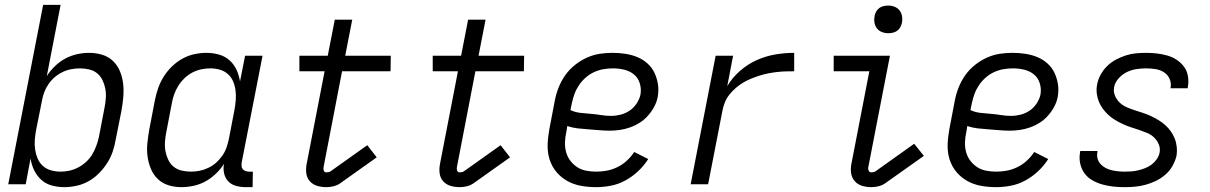

<svg xmlns="http://www.w3.org/2000/svg" viewBox="-20 -760 4990 792"><path d="M245 12Q218 12 193 5Q168 -2 150 -18.5Q132 -35 121 -57.5Q110 -80 106 -106L86 0H14L158 -740H230L173 -446Q187 -468 206.5 -487Q226 -506 249.5 -518.5Q273 -531 298 -536.5Q323 -542 348 -542Q376 -542 402 -534Q428 -526 446.5 -508Q465 -490 475 -465.5Q485 -441 488 -414.5Q491 -388 488.5 -359.5Q486 -331 481 -303L457 -183Q453 -158 444.5 -133.5Q436 -109 421.5 -86.5Q407 -64 387.5 -44.5Q368 -25 344.5 -12Q321 1 295 6.5Q269 12 245 12ZM230 -52Q248 -52 266.5 -56Q285 -60 303 -69.5Q321 -79 336 -93Q351 -107 361 -124Q371 -141 377.5 -159Q384 -177 388 -195L411 -315Q415 -335 416.5 -355Q418 -375 414.5 -393.5Q411 -412 403 -429Q395 -446 381 -457.5Q367 -469 348 -473.5Q329 -478 309 -478Q292 -478 273.5 -474.5Q255 -471 237.5 -462.5Q220 -454 205.5 -441.5Q191 -429 180 -413Q169 -397 162.5 -379.5Q156 -362 153 -344L129 -224Q125 -203 123.5 -182.5Q122 -162 125 -142.5Q128 -123 135.5 -105.5Q143 -88 157 -75.5Q171 -63 190 -57.5Q209 -52 230 -52Z M728 12Q700 12 674.5 4Q649 -4 630.5 -22Q612 -40 602 -64.5Q592 -89 588.5 -115.5Q585 -142 588 -170.5Q591 -199 596 -227L619 -347Q624 -372 632.5 -396.5Q641 -421 655 -443.5Q669 -466 689 -485.5Q709 -505 732.5 -518Q756 -531 781.5 -536.5Q807 -542 831 -542Q858 -542 883 -535Q908 -528 926.5 -511.5Q945 -495 955.5 -472.5Q966 -450 970 -424L991 -530H1063L977 -90Q976 -82 976.5 -74.5Q977 -67 981.5 -62Q986 -57 993 -54.5Q1000 -52 1007 -52H1023L1022 12H994Q974 12 954.5 7Q935 2 922 -11.5Q909 -25 904.5 -44.5Q900 -64 904 -84Q890 -62 870 -43Q850 -24 827 -11.5Q804 1 778.5 6.5Q753 12 728 12ZM768 -52Q785 -52 803 -55.5Q821 -59 839 -67.5Q857 -76 871 -88.5Q885 -101 896.5 -117Q908 -133 914 -150.5Q920 -168 924 -186L947 -306Q951 -327 952.5 -347.5Q954 -368 951.5 -387.5Q949 -407 941.5 -424.5Q934 -442 920 -454.5Q906 -467 887 -472.5Q868 -478 847 -478Q829 -478 810 -474Q791 -470 773 -460.5Q755 -451 740.5 -437Q726 -423 715.5 -406Q705 -389 698.5 -371Q692 -353 689 -335L666 -215Q662 -195 660.5 -175Q659 -155 662.5 -136.5Q666 -118 674 -101Q682 -84 696 -72.5Q710 -61 729 -56.5Q748 -52 768 -52Z M1326 12Q1306 12 1288 6.5Q1270 1 1258 -12.5Q1246 -26 1243.5 -45Q1241 -64 1245 -84L1319 -466H1215V-530H1332L1361 -679H1433L1404 -530H1592L1591 -466H1391L1315 -72Q1313 -64 1315.5 -56.5Q1318 -49 1326 -49Q1331 -49 1335.5 -50Q1340 -51 1343 -53L1495 -161L1534 -111L1382 -3Q1370 5 1355 8.5Q1340 12 1326 12Z M1876 12Q1856 12 1838 6.5Q1820 1 1808 -12.5Q1796 -26 1793.5 -45Q1791 -64 1795 -84L1869 -466H1765V-530H1882L1911 -679H1983L1954 -530H2142L2141 -466H1941L1865 -72Q1863 -64 1865.5 -56.5Q1868 -49 1876 -49Q1881 -49 1885.5 -50Q1890 -51 1893 -53L2045 -161L2084 -111L1932 -3Q1920 5 1905 8.5Q1890 12 1876 12Z M2439 12Q2407 12 2376.5 6.5Q2346 1 2320 -13.5Q2294 -28 2275 -51Q2256 -74 2247 -102.5Q2238 -131 2239 -163Q2240 -195 2246 -227L2269 -347Q2274 -373 2284.5 -399.5Q2295 -426 2311.5 -449.5Q2328 -473 2351 -491.5Q2374 -510 2400.5 -522Q2427 -534 2453.5 -538Q2480 -542 2507 -542Q2534 -542 2560 -538Q2586 -534 2609 -524.5Q2632 -515 2650.5 -498.5Q2669 -482 2679.5 -460Q2690 -438 2694 -412.5Q2698 -387 2693 -360Q2689 -339 2678.5 -319.5Q2668 -300 2653 -283Q2638 -266 2619 -254Q2600 -242 2579 -234.5Q2558 -227 2537 -224Q2516 -221 2496 -221Q2473 -221 2451.5 -223Q2430 -225 2407.5 -226.5Q2385 -228 2363 -230.5Q2341 -233 2320 -240L2316 -215Q2311 -193 2310.5 -172Q2310 -151 2315.5 -131.5Q2321 -112 2333 -96.5Q2345 -81 2361 -70.5Q2377 -60 2397.5 -56Q2418 -52 2440 -52Q2461 -52 2483 -56Q2505 -60 2526.5 -70.5Q2548 -81 2565.5 -97Q2583 -113 2596 -133L2654 -104Q2637 -77 2612.5 -54Q2588 -31 2559.5 -15.5Q2531 0 2500 6Q2469 12 2439 12ZM2500 -282Q2520 -282 2540 -287Q2560 -292 2577 -303.5Q2594 -315 2606 -333Q2618 -351 2622 -370Q2626 -394 2619 -416.5Q2612 -439 2595 -453Q2578 -467 2555 -472.5Q2532 -478 2508 -478Q2489 -478 2469 -474.5Q2449 -471 2430.5 -462.5Q2412 -454 2396 -440Q2380 -426 2368.5 -409Q2357 -392 2350 -373Q2343 -354 2339 -335L2333 -306Q2352 -297 2373.5 -294.5Q2395 -292 2416 -290.5Q2437 -289 2458 -285.5Q2479 -282 2500 -282Z M2829 0 2932 -530H3004L2980 -405Q3001 -440 3033 -468Q3065 -496 3102.5 -512.5Q3140 -529 3179 -535.5Q3218 -542 3256 -542V-466Q3238 -466 3220.5 -465.5Q3203 -465 3185.5 -463Q3168 -461 3150 -457.5Q3132 -454 3114.5 -448.5Q3097 -443 3079.5 -436Q3062 -429 3046 -419.5Q3030 -410 3015.5 -397.5Q3001 -385 2989 -370Q2977 -355 2970 -337.5Q2963 -320 2960 -303L2901 0Z M3574 12Q3554 12 3536 6.5Q3518 1 3506 -12.5Q3494 -26 3491 -45Q3488 -64 3492 -84L3566 -466H3419V-530H3651L3562 -72Q3560 -64 3563 -56.5Q3566 -49 3574 -49Q3578 -49 3583 -50Q3588 -51 3591 -53L3751 -167L3791 -117L3630 -3Q3618 5 3603 8.5Q3588 12 3574 12ZM3644 -623Q3630 -623 3617.5 -628Q3605 -633 3597 -643.5Q3589 -654 3587 -668Q3585 -682 3588 -696Q3590 -705 3595 -713.5Q3600 -722 3608 -727.5Q3616 -733 3625.5 -735Q3635 -737 3644 -737Q3658 -737 3670.5 -732Q3683 -727 3691 -716.5Q3699 -706 3701 -692Q3703 -678 3700 -664Q3698 -655 3693 -646.5Q3688 -638 3680 -632.5Q3672 -627 3662.5 -625Q3653 -623 3644 -623Z M4089 12Q4057 12 4026.5 6.5Q3996 1 3970 -13.5Q3944 -28 3925 -51Q3906 -74 3897 -102.5Q3888 -131 3889 -163Q3890 -195 3896 -227L3919 -347Q3924 -373 3934.5 -399.5Q3945 -426 3961.5 -449.5Q3978 -473 4001 -491.5Q4024 -510 4050.5 -522Q4077 -534 4103.5 -538Q4130 -542 4157 -542Q4184 -542 4210 -538Q4236 -534 4259 -524.5Q4282 -515 4300.5 -498.5Q4319 -482 4329.5 -460Q4340 -438 4344 -412.5Q4348 -387 4343 -360Q4339 -339 4328.5 -319.5Q4318 -300 4303 -283Q4288 -266 4269 -254Q4250 -242 4229 -234.5Q4208 -227 4187 -224Q4166 -221 4146 -221Q4123 -221 4101.5 -223Q4080 -225 4057.5 -226.5Q4035 -228 4013 -230.5Q3991 -233 3970 -240L3966 -215Q3961 -193 3960.5 -172Q3960 -151 3965.5 -131.5Q3971 -112 3983 -96.5Q3995 -81 4011 -70.5Q4027 -60 4047.5 -56Q4068 -52 4090 -52Q4111 -52 4133 -56Q4155 -60 4176.5 -70.5Q4198 -81 4215.5 -97Q4233 -113 4246 -133L4304 -104Q4287 -77 4262.5 -54Q4238 -31 4209.5 -15.5Q4181 0 4150 6Q4119 12 4089 12ZM4150 -282Q4170 -282 4190 -287Q4210 -292 4227 -303.5Q4244 -315 4256 -333Q4268 -351 4272 -370Q4276 -394 4269 -416.5Q4262 -439 4245 -453Q4228 -467 4205 -472.5Q4182 -478 4158 -478Q4139 -478 4119 -474.5Q4099 -471 4080.5 -462.5Q4062 -454 4046 -440Q4030 -426 4018.5 -409Q4007 -392 4000 -373Q3993 -354 3989 -335L3983 -306Q4002 -297 4023.5 -294.5Q4045 -292 4066 -290.5Q4087 -289 4108 -285.5Q4129 -282 4150 -282Z M4619 12Q4595 12 4572 9.5Q4549 7 4527.5 1Q4506 -5 4486.5 -16Q4467 -27 4454 -44.5Q4441 -62 4436 -84.5Q4431 -107 4435 -130L4436 -137H4507V-133Q4504 -119 4507.5 -106Q4511 -93 4519.5 -83.5Q4528 -74 4540 -67.5Q4552 -61 4565 -58Q4578 -55 4592 -53.5Q4606 -52 4620 -52Q4634 -52 4647.5 -53Q4661 -54 4675.5 -57.5Q4690 -61 4704 -66.5Q4718 -72 4730 -81Q4742 -90 4751 -102.5Q4760 -115 4763 -129Q4767 -148 4760 -164.5Q4753 -181 4740.5 -193Q4728 -205 4711 -212Q4694 -219 4677.5 -224.5Q4661 -230 4644 -235.5Q4627 -241 4611 -248.5Q4595 -256 4580 -265Q4565 -274 4552.5 -285.5Q4540 -297 4529.5 -311Q4519 -325 4512.5 -341.5Q4506 -358 4504 -376Q4502 -394 4506 -413Q4510 -434 4521 -453.5Q4532 -473 4548 -488.5Q4564 -504 4584 -514.5Q4604 -525 4624.5 -531.5Q4645 -538 4665.5 -540Q4686 -542 4707 -542Q4730 -542 4752 -539.5Q4774 -537 4795 -531Q4816 -525 4833.5 -513.5Q4851 -502 4863.5 -485.5Q4876 -469 4880 -447Q4884 -425 4880 -402L4879 -396H4808L4809 -400Q4812 -419 4804 -436Q4796 -453 4780.5 -462.5Q4765 -472 4746 -475Q4727 -478 4707 -478Q4688 -478 4668 -475Q4648 -472 4629 -463Q4610 -454 4595 -437.5Q4580 -421 4576 -402Q4572 -383 4579 -366Q4586 -349 4598.5 -337Q4611 -325 4627 -318Q4643 -311 4660 -305.5Q4677 -300 4694 -294.5Q4711 -289 4727 -281.5Q4743 -274 4758 -265Q4773 -256 4786 -244.5Q4799 -233 4809 -219Q4819 -205 4825.5 -189Q4832 -173 4834 -154.5Q4836 -136 4833 -117Q4828 -96 4816.5 -75.5Q4805 -55 4787 -39.5Q4769 -24 4748.5 -14Q4728 -4 4706 2Q4684 8 4662.5 10Q4641 12 4619 12Z"/></svg>

Font: Lode
Style: Italic
Weight: 400
Italic angle: -11°
Monospace: yes
Designer: Belleve Invis
Foundry: Belleve Invis
Version: Version 29.2.0; ttfautohint (v1.8.3)